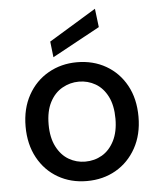

<svg xmlns="http://www.w3.org/2000/svg" viewBox="-53 -788 705 847"><g transform="rotate(-5 299.0 -365.0)"><path d="M298 12Q227 12 170.5 -20.5Q114 -53 81.5 -112.5Q49 -172 49 -251Q49 -330 82 -389.5Q115 -449 172 -481.5Q229 -514 299 -514Q371 -514 427.5 -481.5Q484 -449 516.5 -390Q549 -331 549 -251Q549 -172 516 -112.5Q483 -53 426.5 -20.5Q370 12 298 12ZM298 -74Q339 -74 372.5 -93.5Q406 -113 426.5 -153Q447 -193 447 -251Q447 -310 427 -349.5Q407 -389 373.5 -408.5Q340 -428 300 -428Q261 -428 226.5 -408.5Q192 -389 171.5 -349.5Q151 -310 151 -251Q151 -193 171.5 -153Q192 -113 225.5 -93.5Q259 -74 298 -74ZM198 -545 190 -615 399 -742 409 -660Z"/></g></svg>

Font: DM Sans 16pt Medium
Style: Regular
Weight: 500
Version: Version 4.004;gftools[0.9.30]